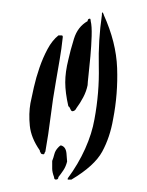

<svg xmlns="http://www.w3.org/2000/svg" viewBox="-20 -730 236 309"><path d="M88 -470Q86 -462 82 -456Q78 -450 74 -445Q74 -441 70 -441Q67 -441 67 -445Q64 -453 64 -458.5Q64 -464 64 -471Q66 -476 67.5 -482Q69 -488 74 -493L75 -494Q77 -496 78 -496Q86 -494 87 -483Q88 -472 88 -470ZM162 -538Q157 -509 144.5 -486Q132 -463 95 -441H89Q89 -441 89 -442V-443Q106 -466 117 -490.5Q128 -515 132 -538Q140 -581 139 -623Q138 -665 144 -706V-708Q144 -710 145 -710L146 -709Q146 -708 146.5 -707.5Q147 -707 147 -706Q167 -662 168.5 -620.5Q170 -579 162 -538ZM53 -486Q52 -485 51.5 -483Q51 -481 48 -482Q46 -482 45 -485Q44 -486 44 -488Q30 -508 28 -527.5Q26 -547 29 -564Q31 -574 34.5 -589.5Q38 -605 43.5 -621Q49 -637 56.5 -651Q64 -665 74 -673H79Q81 -673 81 -671V-670Q79 -651 76 -634Q73 -617 70 -599Q65 -571 61.5 -542.5Q58 -514 53 -486ZM90 -559Q85 -581 85 -597.5Q85 -614 90 -634Q93 -648 99 -667.5Q105 -687 121 -696Q121 -700 125 -700Q126 -699 126 -696Q128 -688 127.5 -672Q127 -656 125.5 -639.5Q124 -623 122.5 -609.5Q121 -596 121 -593Q119 -583 114 -573.5Q109 -564 103 -556Q102 -554 101 -553Q99 -551 96 -551Q94 -552 93 -555Q92 -558 90 -559Z"/></svg>

Font: mr_AkronimG
Style: Regular
Weight: 400
Version: Version 1.002 April 14, 2020